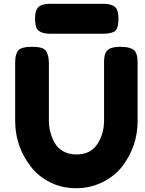

<svg xmlns="http://www.w3.org/2000/svg" viewBox="-20 -981 766 1013"><path d="M529 -651V-345Q529 -274 493 -220Q457 -166 384 -166Q344 -166 313 -183Q283 -200 268 -228Q238 -283 238 -344V-644Q238 -684 226 -707Q218 -722 200 -728Q180 -734 149 -734Q118 -734 98 -728Q78 -722 71 -707Q64 -692 62 -681Q60 -665 60 -645V-344Q60 -210 141 -104Q180 -52 243 -20Q305 12 382 12Q457 12 521 -20Q584 -51 624 -102Q706 -209 706 -342V-644Q706 -680 700 -696Q695 -710 687 -717Q678 -724 661 -729Q643 -734 616 -734Q588 -734 568 -728Q549 -722 539 -706Q529 -690 529 -651ZM521 -803Q558 -803 578 -812Q593 -818 599 -836Q605 -854 605 -882Q605 -911 598 -928Q586 -961 522 -961H249Q214 -961 194 -952Q180 -945 172 -928Q165 -911 165 -883Q165 -855 171 -837Q183 -803 248 -803Z"/></svg>

Font: FredokaOneMacrons
Style: Regular
Weight: 500
Designer: ""
Foundry: ""
Version: ""